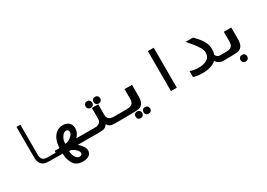

<svg xmlns="http://www.w3.org/2000/svg" viewBox="6 -1736 4189 3015"><g transform="rotate(-30 2100.0 -228.0)"><path d="M268.5 -172 268 -725H338.5V-180Q338.5 -126.5 363.2 -97Q388 -67.5 448 -67.5H601.5V0L430.5 -2Q349.5 -2 309 -44.2Q268.5 -86.5 268.5 -172Z M686.5 0H599V-100H686.5Q689.5 -180.5 715.8 -245.5Q742 -310.5 791.8 -348.8Q841.5 -387 912.5 -387Q953.5 -387 986.5 -370.5Q1019.5 -354 1038.8 -322.2Q1058 -290.5 1058 -246Q1058 -205.5 1041.5 -170.2Q1025 -135 992.5 -101.5L1201 -100V0H961Q1010.5 42 1034.2 79.8Q1058 117.5 1058 156Q1058 190.5 1039.8 215.8Q1021.5 241 987 254.8Q952.5 268.5 905.5 268.5Q794 268.5 742.2 194.5Q690.5 120.5 686.5 0ZM943 135.5Q943 110 919 81.8Q895 53.5 862.2 34.2Q829.5 15 806 15H793.5Q793.5 49.5 805 86.8Q816.5 124 839.5 149.5Q862.5 175 895 175Q917 175 930 164Q943 153 943 135.5ZM955 -237.5Q955 -258.5 943.2 -272.5Q931.5 -286.5 909.5 -286.5Q887 -286.5 866.2 -270Q845.5 -253.5 827.5 -223Q813 -198 806.2 -172.5Q799.5 -147 799.5 -112.5H812.5Q829 -112.5 864.2 -130.2Q899.5 -148 927.2 -176.5Q955 -205 955 -237.5Z M1368 -461Q1368 -487.5 1384.8 -504.5Q1401.5 -521.5 1428 -521.5Q1454.5 -521.5 1471.8 -504.5Q1489 -487.5 1489 -461Q1489 -434.5 1471.8 -417.5Q1454.5 -400.5 1428 -400.5Q1401.5 -400.5 1384.8 -417.5Q1368 -434.5 1368 -461ZM1511 -458.5Q1511 -485 1527.8 -502Q1544.5 -519 1571 -519Q1597.5 -519 1614.8 -502Q1632 -485 1632 -458.5Q1632 -432 1614.8 -415Q1597.5 -398 1571 -398Q1544.5 -398 1527.8 -415Q1511 -432 1511 -458.5ZM1442 -197.5V-391H1557V-197.5Q1557 -149.5 1586.8 -124.8Q1616.5 -100 1669 -100H1801.5V0L1683.5 0.5Q1620.5 0.5 1589.5 -3.5Q1558.5 -7.5 1539.2 -20.5Q1520 -33.5 1502 -62.5Q1483 -33.5 1463.2 -20.5Q1443.5 -7.5 1412.2 -3.5Q1381 0.5 1318 0.5L1198.5 0V-100H1331Q1383.5 -100 1412.8 -124.8Q1442 -149.5 1442 -197.5Z M1801.5 -100.5H1911.5Q1960 -100.5 1987.2 -115.2Q2014.5 -130 2024.5 -155Q2034.5 -180 2034.5 -216V-391H2169.5V-187.5Q2169.5 -102.5 2144.5 -62.5Q2119.5 -22.5 2078 -12.2Q2036.5 -2 1962.5 -2L1893.5 -1Q1828.5 0 1801.5 0ZM1967.5 71Q1967.5 44.5 1984.2 27.5Q2001 10.5 2027.5 10.5Q2054 10.5 2071.2 27.5Q2088.5 44.5 2088.5 71Q2088.5 97.5 2071.2 114.5Q2054 131.5 2027.5 131.5Q2001 131.5 1984.2 114.5Q1967.5 97.5 1967.5 71ZM2110.5 73.5Q2110.5 47 2127.2 30Q2144 13 2170.5 13Q2197 13 2214.2 30Q2231.5 47 2231.5 73.5Q2231.5 100 2214.2 117Q2197 134 2170.5 134Q2144 134 2127.2 117Q2110.5 100 2110.5 73.5Z M2756.5 -725V0H2650V-725Z M3059.5 -18.5V-125.5Q3131.5 -100 3215 -100Q3308.5 -100 3367 -136.5Q3425.5 -173 3425.5 -252Q3425.5 -292 3397.5 -343.2Q3369.5 -394.5 3329.8 -443.8Q3290 -493 3235 -554.5H3371.5Q3425 -498.5 3459 -456Q3493 -413.5 3516 -361.5Q3539 -309.5 3539 -250.5Q3539 -196 3523.5 -152Q3547 -100 3601.5 -100V0Q3515.5 0 3473.5 -73.5Q3393.5 5 3218.5 5Q3124.5 5 3059.5 -18.5Z M3601.5 -100.5H3711.5Q3760 -100.5 3787.2 -115.2Q3814.5 -130 3824.5 -155Q3834.5 -180 3834.5 -216V-391H3969.5V-187.5Q3969.5 -102.5 3944.5 -62.5Q3919.5 -22.5 3878 -12.2Q3836.5 -2 3762.5 -2L3693.5 -1Q3628.5 0 3601.5 0ZM3839.5 125Q3839.5 98.5 3856.2 81.5Q3873 64.5 3899.5 64.5Q3926 64.5 3943.2 81.5Q3960.5 98.5 3960.5 125Q3960.5 151.5 3943.2 168.5Q3926 185.5 3899.5 185.5Q3873 185.5 3856.2 168.5Q3839.5 151.5 3839.5 125Z"/></g></svg>

Font: JuliaMono BoldItalic
Style: Regular
Weight: 700
Italic angle: -9°
Monospace: yes
Designer: cormullion
Foundry: corm
Version: Version 0.049; ttfautohint (v1.8.4)